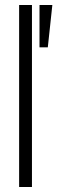

<svg xmlns="http://www.w3.org/2000/svg" viewBox="-20 -743 228 763"><path d="M56 0V-723H107V0ZM137 -555V-723H188L170 -555Z"/></svg>

Font: Archivo ExtraCondensed ExtraLight
Style: Regular
Weight: 250
Width: 2
Designer: Hector Gatti
Foundry: Omnibus-Type
Version: Version 2.001